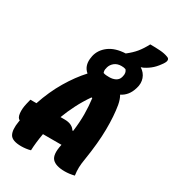

<svg xmlns="http://www.w3.org/2000/svg" viewBox="-246 -1199 1221 1346"><g transform="rotate(30 364.0 -525.5)"><path d="M214 0Q197 5 177 7.5Q157 10 140 10Q66 10 46.5 -24.5Q27 -59 39 -131Q40 -137 41 -142Q21 -150 17 -186.5Q13 -223 24 -268L33 -305H82Q119 -416 173 -507Q227 -598 288 -664Q263 -685 255 -714Q247 -743 254 -778L255 -785Q267 -841 316.5 -878.5Q366 -916 450 -920Q491 -952 516.5 -983Q542 -1014 567 -1061Q608 -1061 646 -1058.5Q684 -1056 712 -1045Q727 -1040 728 -1027.5Q729 -1015 721 -1002Q695 -961 668.5 -937Q642 -913 608 -896Q600 -892 589 -889Q625 -866 638 -829Q651 -792 638 -750L636 -744Q616 -678 560 -650Q576 -624 584 -581Q598 -500 597 -390Q596 -280 573 -136Q566 -96 565 -65.5Q564 -35 569 0Q529 10 492 10Q419 10 390 -21Q361 -52 379 -136L380 -140H230Q223 -101 219 -65.5Q215 -30 214 0ZM468 -829Q435 -829 413 -811.5Q391 -794 384 -768L383 -762Q379 -750 380 -740.5Q381 -731 384 -724Q395 -720 406.5 -719Q418 -718 432 -718Q461 -718 482 -729Q503 -740 510 -762L512 -769Q522 -803 503 -824Q494 -827 486 -828Q478 -829 468 -829ZM311 -305Q343 -305 364.5 -294Q386 -283 396 -265L402 -266Q412 -342 411.5 -406.5Q411 -471 403 -532L396 -533Q357 -477 327.5 -419Q298 -361 277 -305Z"/></g></svg>

Font: Recursive Sn Csl St Blk
Style: Italic
Weight: 900
Italic angle: -15°
Version: Version 1.079;hotconv 1.0.112;makeotfexe 2.5.65598; ttfautoh